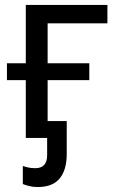

<svg xmlns="http://www.w3.org/2000/svg" viewBox="-20 -556 474 774"><path d="M132 198Q113 198 97.5 194Q82 190 72 186V113Q80 116 93 119Q106 122 122 122Q170 122 170 70V0H84V-233H8V-301H84V-536H413V-462H172V-301H340V-233H172V-68H249V65Q249 129 220.5 163.5Q192 198 132 198Z"/></svg>

Font: Noto Sans IKEA
Style: Regular
Weight: 400
Designer: Monotype Design Team
Foundry: Monotype Imaging Inc.
Version: Version 2.001